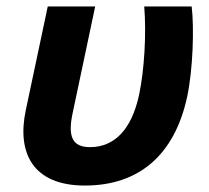

<svg xmlns="http://www.w3.org/2000/svg" viewBox="-20 -566 647 595"><path d="M243 9C411 9 521 -86 560 -266C578 -351 582 -479 574 -546H427C434 -458 427 -348 411 -272C387 -161 332 -110 259 -110C203 -110 190 -144 205 -215L275 -546H128L60 -225C32 -94 80 9 243 9Z"/></svg>

Font: Noto Sans
Style: Bold Italic
Weight: 700
Italic angle: -12°
Designer: Monotype Design Team
Foundry: Monotype Imaging Inc.
Version: Version 2.013